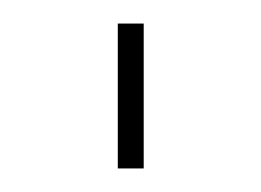

<svg xmlns="http://www.w3.org/2000/svg" viewBox="-20 -441 222 163"><path d="M102 -298V-421H80V-298Z"/></svg>

Font: Perun Thin
Style: Regular
Weight: 100
Foundry: Copyright (c) Stefan Peev, Context Ltd, 2016
Version: Version 1.089